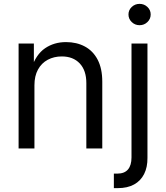

<svg xmlns="http://www.w3.org/2000/svg" viewBox="-20 -764 854 988"><path d="M157.2 -325.2V0H75.7V-540H154.3V-410.2H140.6Q165 -483.9 211.7 -515.6Q258.3 -547.4 319.8 -547.4Q374.5 -547.4 416.7 -524.7Q459 -502 482.7 -456.5Q506.3 -411.1 506.3 -343.3V0H424.3V-336.4Q424.3 -401.4 390.4 -437.5Q356.4 -473.6 297.9 -473.6Q257.8 -473.6 225.8 -456.5Q193.8 -439.5 175.5 -406.2Q157.2 -373 157.2 -325.2ZM656.7 -540H738.8V48.3Q739.3 96.2 721.7 131.3Q704.1 166.5 669.9 185.3Q635.7 204.1 585.9 204.1H565.9V129.4H583.5Q620.6 129.4 638.7 107.9Q656.7 86.4 656.7 45.9ZM698.2 -634.3Q674.8 -634.3 658 -650.4Q641.1 -666.5 641.1 -689.5Q641.1 -712.4 658 -728.3Q674.8 -744.1 698.2 -744.1Q721.7 -744.1 738.5 -728.3Q755.4 -712.4 755.4 -689.5Q755.4 -666.5 738.5 -650.4Q721.7 -634.3 698.2 -634.3Z"/></svg>

Font: V-Inter
Style: Regular-375
Weight: 375
Designer: Rasmus Andersson
Foundry: rsms
Version: Version 4.000;git-4146feb